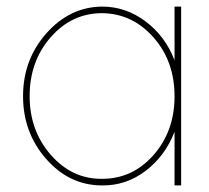

<svg xmlns="http://www.w3.org/2000/svg" viewBox="-20 -573 635 583"><path d="M290 -10Q363 -9 422.5 -54.5Q482 -100 510 -173V-20V-10H530V-20V-281Q530 -281 530 -285V-543V-553H510V-543V-390Q482 -463 422 -508Q362 -553 290 -553Q192 -552 121 -472Q50 -392 50 -281Q50 -170 120.5 -90Q191 -10 290 -10ZM70 -281Q70 -387 134 -460Q198 -533 290 -533Q382 -532 446 -459.5Q510 -387 510 -281V-277Q509 -173 445.5 -101.5Q382 -30 290 -30Q199 -29 134.5 -102.5Q70 -176 70 -281Z"/></svg>

Font: Nordica Plus
Style: NordicaClassicUltraLight
Weight: 300
Version: Version 1